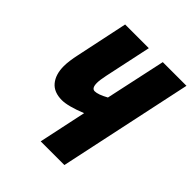

<svg xmlns="http://www.w3.org/2000/svg" viewBox="-198 -839 963 963"><g transform="rotate(45 284.0 -357.0)"><path d="M302 -254Q220 -221 177 -221Q120 -221 91.5 -255.5Q63 -290 63 -349Q63 -384 75 -439L133 -714H301L248 -465Q240 -427 240 -407Q240 -369 262 -369Q286 -369 331 -394L400 -714H568L416 0H248Z"/></g></svg>

Font: Noto Sans UI CondBlack
Style: Italic
Weight: 900
Width: 3
Italic angle: -12°
Designer: Monotype Design Team
Foundry: Monotype Imaging Inc.
Version: Version 1.001